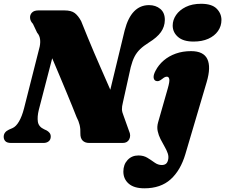

<svg xmlns="http://www.w3.org/2000/svg" viewBox="-26 -755 1190 1014"><path d="M179 -175 276.5 -550.5 207 -545.5Q229 -495.5 250 -446.5Q271 -397.5 290.2 -351.5Q309.5 -305.5 326.2 -265.2Q343 -225 356.2 -192.2Q369.5 -159.5 378 -137.5Q389.5 -116 394.5 -95Q399.5 -74 398.5 -50Q398 -25.5 410.2 -12.8Q422.5 0 445.5 0H622Q647 0 656.8 -19.8Q666.5 -39.5 655.5 -63L626.5 -144Q618.5 -163 618 -177.5Q617.5 -192 623 -213.5L664.5 -400.5Q673 -433.5 684.5 -455.8Q696 -478 714.2 -495.5Q732.5 -513 760.5 -530.5Q803.5 -557 823.8 -585.5Q844 -614 844.5 -649Q845 -687.5 820.8 -707.8Q796.5 -728 761 -728Q714.5 -728 682.2 -695Q650 -662 632.5 -595L525 -150.5L599 -184Q583 -221 567.2 -256.8Q551.5 -292.5 535.8 -328.5Q520 -364.5 503.8 -401.5Q487.5 -438.5 471 -477.2Q454.5 -516 437.5 -557.2Q420.5 -598.5 402.5 -643.5Q387.5 -671.5 369 -685.8Q350.5 -700 314.5 -700H177Q153.5 -700 142.5 -688.2Q131.5 -676.5 132.8 -660Q134 -643.5 148 -629L170 -582.5Q184 -567 186 -544.2Q188 -521.5 180.5 -496.5L101 -183Q90 -140 74.2 -113.2Q58.5 -86.5 40 -78.5L21.5 -70.5Q-6.5 -57.5 -6.5 -32.5Q-6.5 -18.5 2.5 -9.2Q11.5 0 33 0H203.5Q220.5 0 231.2 -8.8Q242 -17.5 242 -34Q242 -45.5 235.5 -53.5Q229 -61.5 219.5 -66.5L207.5 -72Q178 -85.5 174 -112Q170 -138.5 179 -175ZM1065.5 -321.5 953 59Q927.5 145 875 192.2Q822.5 239.5 736.5 239.5Q682 239.5 653.8 215Q625.5 190.5 625.5 151Q625.5 114 647.8 90Q670 66 705 66Q732.5 66 752.8 78.5Q773 91 790.8 103.8Q808.5 116.5 828.5 116.5Q841.5 116.5 849.8 110.5Q858 104.5 861.5 90.5Q866 73 860 55.2Q854 37.5 843 18.8Q832 0 821.8 -20.2Q811.5 -40.5 806.8 -62.5Q802 -84.5 809 -109L860.5 -289.5Q870.5 -324.5 868 -337.2Q865.5 -350 855.5 -350Q850 -350 844.5 -347.5Q839 -345 830.5 -338Q818.5 -328.5 810.8 -326.8Q803 -325 795.5 -328.5Q786 -333.5 785.2 -347Q784.5 -360.5 795.5 -381.5Q811.5 -412.5 838.8 -435.8Q866 -459 902.5 -472Q939 -485 983 -485Q1049 -485 1069 -443Q1089 -401 1065.5 -321.5ZM996 -535.5Q942 -535.5 914 -560Q886 -584.5 886 -620Q886 -649.5 904 -675.8Q922 -702 955.5 -718.5Q989 -735 1036 -735Q1092.5 -735 1118 -709.5Q1143.5 -684 1143.5 -649.5Q1143.5 -617 1125.2 -591Q1107 -565 1074 -550.2Q1041 -535.5 996 -535.5Z"/></svg>

Font: Fraunces
Style: Italic
Weight: 900
Italic angle: -16°
Version: Version 1.000;[0bf87f6ff]